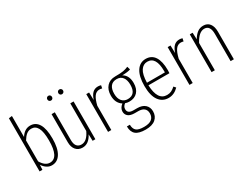

<svg xmlns="http://www.w3.org/2000/svg" viewBox="-72 -1418 2998 2298"><g transform="rotate(-30 1427.5 -269.0)"><path d="M263.2 -532.2Q338.4 -532.2 378.7 -465.6Q418.9 -398.9 418.9 -264.2Q418.9 -131.3 375.7 -60.1Q332.5 11.2 254.9 11.2Q216.3 11.2 184.6 -10.5Q152.8 -32.2 130.9 -66.9L127 0H87.9V-734.9L132.8 -740.2V-450.2Q184.1 -532.2 263.2 -532.2ZM250 -27.8Q371.1 -27.8 371.1 -264.2Q371.1 -384.8 342 -439Q313 -493.2 256.8 -493.2Q217.8 -493.2 188.7 -469.7Q159.7 -446.3 132.8 -401.9V-112.8Q183.1 -27.8 250 -27.8Z M662.6 -699.2Q662.6 -684.6 653.8 -675.3Q645 -666 630.9 -666Q616.7 -666 607.7 -675.5Q598.6 -685.1 598.6 -699.2Q598.6 -712.9 607.7 -722.4Q616.7 -731.9 630.9 -731.9Q645 -731.9 653.8 -722.4Q662.6 -712.9 662.6 -699.2ZM815.9 -699.2Q815.9 -685.1 806.4 -675.5Q796.9 -666 782.7 -666Q768.6 -666 759.5 -675.5Q750.5 -685.1 750.5 -699.2Q750.5 -712.9 759.5 -722.4Q768.6 -731.9 782.7 -731.9Q796.9 -731.9 806.4 -722.4Q815.9 -712.9 815.9 -699.2ZM858.9 -522V0H820.8L817.9 -90.8Q765.6 11.2 678.7 11.2Q621.6 11.2 588.1 -27.8Q554.7 -66.9 554.7 -132.8V-522H599.6V-137.2Q599.6 -83 621.8 -55.4Q644 -27.8 684.6 -27.8Q762.2 -27.8 813.5 -140.1V-522Z M1200.2 -532.2Q1216.8 -532.2 1241.2 -525.9L1233.4 -485.8Q1210.9 -491.2 1197.3 -491.2Q1152.8 -491.2 1125.2 -452.6Q1097.7 -414.1 1079.1 -335V0H1034.2V-522H1073.2L1076.2 -416Q1095.2 -475.1 1125 -503.7Q1154.8 -532.2 1200.2 -532.2Z M1623 -560.1 1635.7 -516.1Q1598.1 -502.4 1520 -501Q1592.8 -460 1592.8 -355Q1592.8 -275.4 1551.8 -230.7Q1510.7 -186 1438 -186Q1405.8 -186 1382.8 -195.8Q1346.7 -170.9 1346.7 -131.8Q1346.7 -71.8 1425.8 -71.8H1478Q1547.4 -71.8 1585.7 -36.9Q1624 -2 1624 55.2Q1624 122.6 1577.4 162.4Q1530.8 202.1 1439.9 202.1Q1345.7 202.1 1303.7 166.5Q1261.7 130.9 1261.7 56.2H1302.7Q1303.7 113.8 1334 138.9Q1364.3 164.1 1439.9 164.1Q1511.7 164.1 1545.4 136Q1579.1 107.9 1579.1 58.1Q1579.1 13.2 1551.5 -10.5Q1523.9 -34.2 1470.7 -34.2H1424.8Q1363.8 -34.2 1334.2 -58.3Q1304.7 -82.5 1304.7 -123Q1304.7 -171.9 1353 -209Q1279.8 -254.9 1279.8 -357.9Q1279.8 -438.5 1322.8 -485.4Q1365.7 -532.2 1439 -532.2Q1517.1 -532.2 1552.5 -538.6Q1587.9 -544.9 1623 -560.1ZM1438 -496.1Q1381.8 -496.1 1353.8 -460.2Q1325.7 -424.3 1325.7 -357.9Q1325.7 -292.5 1356 -256.8Q1386.2 -221.2 1437 -221.2Q1547.9 -221.2 1547.9 -356Q1547.9 -420.9 1520 -458.5Q1492.2 -496.1 1438 -496.1Z M2023.4 -282.2Q2023.4 -260.7 2021.5 -241.2H1731.4Q1739.3 -28.8 1868.2 -28.8Q1902.3 -28.8 1928.2 -41Q1954.1 -53.2 1982.4 -79.1L2006.3 -51.8Q1944.8 11.2 1868.2 11.2Q1782.7 11.2 1734.1 -57.1Q1685.5 -125.5 1685.5 -256.8Q1685.5 -390.1 1731.9 -461.2Q1778.3 -532.2 1859.4 -532.2Q1939.9 -532.2 1981.7 -468.3Q2023.4 -404.3 2023.4 -282.2ZM1979.5 -276.9V-296.9Q1979.5 -493.2 1859.4 -493.2Q1803.2 -493.2 1768.8 -441.7Q1734.4 -390.1 1731.4 -276.9Z M2325.2 -532.2Q2341.8 -532.2 2366.2 -525.9L2358.4 -485.8Q2335.9 -491.2 2322.3 -491.2Q2277.8 -491.2 2250.2 -452.6Q2222.7 -414.1 2204.1 -335V0H2159.2V-522H2198.2L2201.2 -416Q2220.2 -475.1 2250 -503.7Q2279.8 -532.2 2325.2 -532.2Z M2654.8 -532.2Q2711.9 -532.2 2742.4 -491.9Q2772.9 -451.7 2772.9 -381.8V0H2728V-376Q2728 -494.1 2647 -494.1Q2572.3 -494.1 2509.8 -377V0H2464.8V-522H2503.9L2507.8 -429.2Q2537.1 -479 2572.3 -505.6Q2607.4 -532.2 2654.8 -532.2Z"/></g></svg>

Font: Fira Sans Compressed ExtraLight
Style: Regular
Weight: 250
Width: 1
Designer: Carrois Corporate & Edenspiekermann AG
Foundry: Carrois Corporate GbR & Edenspiekermann AG
Version: Version 4.203;PS 004.203;hotconv 1.0.88;makeotf.lib2.5.64775